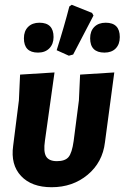

<svg xmlns="http://www.w3.org/2000/svg" viewBox="-20 -774 521 803"><path d="M268 -541 217 -564Q249 -665 270 -747L280 -754L365 -720L371 -709L286 -546ZM139 -554Q80 -554 80 -614Q80 -644 97.5 -661.5Q115 -679 145 -679Q204 -679 204 -619Q204 -590 186.5 -572Q169 -554 139 -554ZM417 -554Q357 -554 357 -614Q357 -644 374.5 -661.5Q392 -679 422 -679Q481 -679 481 -619Q481 -589 464 -571.5Q447 -554 417 -554ZM196 9Q112 9 68 -38Q24 -85 35 -164L59 -354L64 -462L208 -471L168 -186Q161 -139 173 -119.5Q185 -100 218 -100Q252 -100 266.5 -117Q281 -134 288 -184L310 -354L315 -462L458 -471L419 -179Q409 -95 346.5 -43Q284 9 196 9Z"/></svg>

Font: Alegreya Sans SC ExtraBold
Style: Italic
Weight: 800
Italic angle: -7°
Designer: Juan Pablo del Peral
Foundry: Huerta Tipografica
Version: Version 2.007